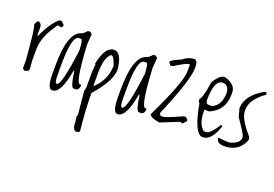

<svg xmlns="http://www.w3.org/2000/svg" viewBox="-126 -994 2449 1716"><g transform="rotate(20 1099.0 -136.0)"><path d="M217.8 -535.2H237.8L265.1 -507.8V-494.1L251 -481L217.8 -487.8Q109.9 -345.2 109.9 -217.8V-109.9L116.2 -35.2Q116.2 -7.8 83 -7.8V-2Q56.2 -12.2 56.2 -22V-96.2Q30.8 -419.9 15.1 -419.9Q28.8 -460.9 42 -460.9H48.8Q76.2 -450.2 76.2 -413.1V-338.9H83Q149.9 -484.9 217.8 -535.2Z M488.3 -532.2H509.3L529.3 -518.1L522 -418Q541 -59.1 583 -59.1H596.2V-53.2Q596.2 -16.1 569.3 -4.9H542Q515.1 -4.9 495.1 -153.8H488.3Q449.2 76.2 367.2 76.2Q320.3 76.2 320.3 -66.9V-140.1Q320.3 -451.2 434.1 -491.2Q453.1 -491.2 488.3 -532.2ZM367.2 -161.1V-66.9Q367.2 7.8 387.2 7.8Q431.2 7.8 475.1 -342.8V-350.1Q470.2 -444.8 455.1 -444.8H434.1Q367.2 -444.8 367.2 -161.1Z M768.1 -454.1Q837.9 -454.1 855 -297.9Q855 -189.9 707 -22V-14.2Q707 139.2 728 336.9L707 350.1H701.2Q660.2 350.1 660.2 274.9L652.8 214.8L660.2 208V202.1L639.2 -14.2L647 -55.2V-196.8L652.8 -277.8H647Q682.1 -454.1 768.1 -454.1ZM701.2 -210.9V-88.9H707Q809.1 -186 809.1 -318.8Q782.2 -399.9 761.2 -399.9H754.9Q701.2 -356 701.2 -210.9Z M1109.9 -532.2H1130.9L1150.9 -518.1L1143.6 -418Q1162.6 -59.1 1204.6 -59.1H1217.8V-53.2Q1217.8 -16.1 1190.9 -4.9H1163.6Q1136.7 -4.9 1116.7 -153.8H1109.9Q1070.8 76.2 988.8 76.2Q941.9 76.2 941.9 -66.9V-140.1Q941.9 -451.2 1055.7 -491.2Q1074.7 -491.2 1109.9 -532.2ZM988.8 -161.1V-66.9Q988.8 7.8 1008.8 7.8Q1052.7 7.8 1096.7 -342.8V-350.1Q1091.8 -444.8 1076.7 -444.8H1055.7Q988.8 -444.8 988.8 -161.1Z M1466.8 -622.1H1473.6Q1500.5 -612.8 1500.5 -562V-547.9Q1500.5 -431.2 1345.7 -67.9V-55.2L1358.4 -41H1378.4Q1403.8 -41 1554.7 -108.9H1574.7L1594.7 -88.9V-76.2L1561.5 -41L1554.7 -48.8H1534.7L1365.7 19Q1270.5 2.9 1270.5 -27.8Q1446.8 -391.1 1446.8 -494.1V-562H1432.6Q1413.6 -562 1304.7 -494.1H1284.7L1264.6 -521Q1264.6 -537.1 1365.7 -581.1Q1411.6 -620.1 1466.8 -622.1Z M1779.8 -564Q1887.7 -532.2 1887.7 -456.1V-436Q1887.7 -285.2 1752.4 -227.1H1706.5V-212.9Q1706.5 -91.8 1766.6 -43.9H1787.6Q1825.7 -43.9 1895.5 -151.9L1901.4 -146H1908.7Q1860.4 9.8 1773.4 9.8Q1694.3 9.8 1644.5 -267.1Q1633.8 -267.1 1631.3 -300.8Q1658.7 -321.8 1679.7 -476.1Q1731.4 -564 1779.8 -564ZM1698.7 -314Q1704.6 -280.8 1719.7 -280.8H1760.7Q1841.8 -318.8 1841.8 -436V-442.9Q1831.5 -509.8 1779.8 -509.8Q1698.7 -509.8 1698.7 -314Z M2171.4 -562 2178.7 -554.2V-541Q2050.3 -450.2 2050.3 -352.1V-337.9Q2050.3 -266.1 2165.5 -136.2L2171.4 -108.9Q2122.6 19 1982.4 19Q1908.7 19 1908.7 -35.2L1989.3 -27.8H2016.6Q2111.3 -50.8 2111.3 -108.9V-116.2Q2111.3 -132.8 2016.6 -271L1996.6 -346.2Q1996.6 -470.2 2158.7 -562Z"/></g></svg>

Font: Loved by the King
Style: Regular
Weight: 400
Designer: Kimberly Geswein
Foundry: Kimberly Geswein
Version: Version 1.002 2006